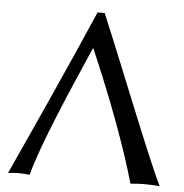

<svg xmlns="http://www.w3.org/2000/svg" viewBox="-49 -703 723 753"><g transform="rotate(5 312.5 -326.0)"><path d="M299 -513H301C432 -209 482 -32 492 3C509 1 532 0 547 0C563 0 590 1 607 3C557 -98 425 -436 333 -655H305C209 -433 111 -218 10 3C22 1 41 0 50 0C61 0 84 1 95 3C129 -126 227 -347 299 -513Z"/></g></svg>

Font: Libertinus Sans
Style: Regular
Weight: 400
Designer: Philipp H. Poll, Khaled Hosny
Foundry: Caleb Maclennan
Version: Version 7.050;RELEASE